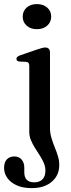

<svg xmlns="http://www.w3.org/2000/svg" viewBox="-44 -712 358 964"><path d="M207 -70Q207 -44 214 -20.5Q221 3 230.2 25.8Q239.5 48.5 246.5 70.8Q253.5 93 253.5 116.5Q253.5 168.5 216 200.5Q178.5 232.5 115.5 232.5Q70.5 232.5 39.8 218.5Q9 204.5 -7.2 181.5Q-23.5 158.5 -23.5 131Q-23.5 102.5 -9.5 88Q4.5 73.5 28.5 73.5Q51 73.5 64.5 89Q78 104.5 78 130V153.5Q78 178 90.5 190.8Q103 203.5 127.5 203.5Q154.5 203.5 169.2 188.5Q184 173.5 184 145Q184 124.5 175.8 105.8Q167.5 87 155.5 68.2Q143.5 49.5 131.5 30.5Q119.5 11.5 111.2 -8.5Q103 -28.5 103 -49.5V-380.5Q103 -391 99.5 -395.8Q96 -400.5 87.5 -401.5L53.5 -403Q45.5 -404 42 -407.5Q38.5 -411 38.5 -416Q38.5 -422 42.5 -426Q46.5 -430 56.5 -434L142.5 -463.5Q158 -469 167.2 -471.2Q176.5 -473.5 183 -473.5Q195 -473.5 201 -467Q207 -460.5 207 -449ZM141 -565.5Q109.5 -565.5 89.8 -583.2Q70 -601 70 -628.5Q70 -656.5 89.8 -674Q109.5 -691.5 141 -691.5Q173 -691.5 193 -674Q213 -656.5 213 -628.5Q213 -601 193 -583.2Q173 -565.5 141 -565.5Z"/></svg>

Font: Fraunces 28pt
Style: Regular
Weight: 400
Version: Version 1.000;[b76b70a41]